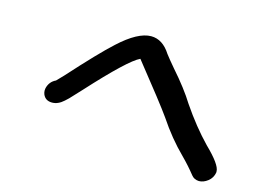

<svg xmlns="http://www.w3.org/2000/svg" viewBox="-76 -696 1032 772"><g transform="rotate(15 440.0 -309.5)"><path d="M802 -53Q782 -54 771 -68Q744 -102 713 -133Q655 -190 605 -265Q572 -312 448 -467Q402 -446 256 -286L213 -240L212 -239L198 -226Q175 -205 150 -205Q122 -205 112 -229Q109 -237 109 -245Q109 -250 110 -254Q117 -283 143 -295Q149 -302 170 -323Q279 -444 334 -494Q412 -566 467 -566Q515 -566 548 -514Q560 -498 588 -465Q648 -397 682 -342Q737 -261 796 -200Q861 -137 861 -109V-104Q857 -81 839 -67Q821 -53 802 -53Z"/></g></svg>

Font: Bad Comic
Style: Italic
Weight: 400
Italic angle: -11°
Designer: GGBotNet
Foundry: GGBotNet
Version: 0.95